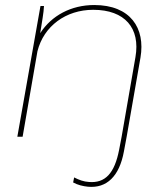

<svg xmlns="http://www.w3.org/2000/svg" viewBox="-20 -544 655 764"><path d="M49 0H70L129 -340C154 -440 242 -505 351 -505C477 -505 539 -432 519 -317L464 0L454 52C436 145 399 186 333 180C314 179 294 172 275 162L271 182C289 192 310 197 330 199C405 206 455 157 473 59L484 0L539 -315C559 -432 499 -524 355 -524C263 -524 185 -482 140 -412C147 -458 154 -493 155 -520H141Z"/></svg>

Font: Fixel Display Thin
Style: Italic
Weight: 100
Italic angle: -10°
Designer: AlfaBravo + MacPaw
Foundry: Kyrylo Tkachov, Marchela Mozhyna, Serhii Makarenko, Maria Weinstein, Zakhar Kryvoshyya
Version: Version 1.210;Glyphs 3.2 (3217)